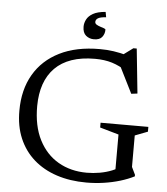

<svg xmlns="http://www.w3.org/2000/svg" viewBox="-59 -935 869 997"><g transform="rotate(5 375.5 -436.0)"><path d="M657.5 -91.5 676.5 -52V-44Q644 -27.5 603.5 -15.2Q563 -3 518.5 3.5Q474 10 428 10Q343 10 273.2 -13Q203.5 -36 153.2 -80.2Q103 -124.5 76 -188Q49 -251.5 49.5 -332.5Q49.5 -441 95.8 -520.5Q142 -600 228.8 -643.2Q315.5 -686.5 438 -686.5Q476.5 -686.5 510.2 -681.5Q544 -676.5 583.5 -666L550.5 -661.5L611 -706H628.5L652.5 -473.5L620.5 -469.5L541 -628.5L587.5 -582.5Q546.5 -609.5 507 -621.8Q467.5 -634 417.5 -634Q348 -634 296 -616Q244 -598 209.2 -562.8Q174.5 -527.5 157.2 -477.8Q140 -428 139.5 -364.5Q139 -260.5 175.8 -188.2Q212.5 -116 277.2 -78.5Q342 -41 426 -41Q460 -41 493.8 -47Q527.5 -53 556.2 -64.5Q585 -76 602 -91.5L573 -27.5V-253L475 -281V-306H724V-281L657.5 -255.5ZM458 -789Q458 -767.5 445.2 -751Q432.5 -734.5 402.5 -734.5Q378.5 -734.5 361 -749Q343.5 -763.5 343.5 -795.5Q343.5 -814 353 -832.8Q362.5 -851.5 385.8 -864.8Q409 -878 451 -881.5L456 -854Q425.5 -852 413.8 -844.5Q402 -837 402 -825Q402 -816.5 410.5 -811.2Q419 -806 430.2 -802.5Q441.5 -799 449.8 -796Q458 -793 458 -789Z"/></g></svg>

Font: Newsreader 16pt 16pt
Style: Regular
Weight: 400
Version: Version 1.003